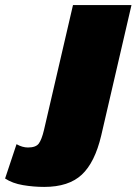

<svg xmlns="http://www.w3.org/2000/svg" viewBox="-190 -520 537 755"><path d="M-16 215Q-58 215 -99.5 208Q-141 201 -170 182L-125 47Q-102 60 -80 60Q-49 60 -37.5 44.5Q-26 29 -17 -9L97 -500H327L208 13Q183 119 131.5 167Q80 215 -16 215Z"/></svg>

Font: Work Sans Black
Style: Italic
Weight: 900
Italic angle: -13°
Designer: Wei Huang
Foundry: Wei Huang
Version: Version 2.009; ttfautohint (v1.8.3)